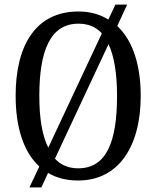

<svg xmlns="http://www.w3.org/2000/svg" viewBox="-20 -775 680 835"><path d="M151 -51 108 40H160L189 -23C226 -1 269 10 320 10C495 10 592 -137 592 -358C592 -493 557 -599 490 -662L533 -755H482L451 -690C414 -713 372 -725 321 -725C137 -725 48 -580 48 -359C48 -222 82 -114 151 -51ZM423 -630 190 -133C163 -186 151 -262 151 -358C151 -557 200 -672 321 -672C364 -672 397 -658 423 -630ZM320 -43C277 -43 244 -58 219 -85L452 -583C477 -529 489 -454 489 -358C489 -160 444 -43 320 -43Z"/></svg>

Font: Noto Serif Bengali Condensed
Style: Regular
Weight: 400
Width: 3
Designer: Juan Bruce, Universal Thirst, Indian Type Foundry and the Monotype Design Team.
Foundry: Monotype Imaging Inc.
Version: Version 2.003